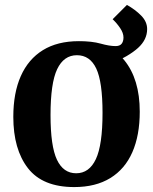

<svg xmlns="http://www.w3.org/2000/svg" viewBox="-20 -749 621 779"><path d="M34 -275Q34 -372 64.5 -440.5Q95 -509 154 -545.5Q213 -582 300 -582Q421 -582 484 -505Q547 -428 547 -296Q547 -200 517 -131.5Q487 -63 427.5 -26.5Q368 10 281 10Q153 10 93.5 -66.5Q34 -143 34 -275ZM185 -282Q185 -156 211 -101Q237 -46 289 -46Q342 -46 369 -103.5Q396 -161 396 -291Q396 -417 370.5 -471Q345 -525 292 -525Q239 -525 212 -468.5Q185 -412 185 -282ZM427 -488 300 -582Q353 -582 388.5 -572Q424 -562 449 -562Q466 -562 473.5 -571.5Q481 -581 481 -597Q481 -615 467.5 -635Q454 -655 437 -671L495 -729Q529 -710 553 -685.5Q577 -661 577 -631Q577 -588 540 -554.5Q503 -521 427 -488Z"/></svg>

Font: Yrsa
Style: Bold
Weight: 700
Version: Version 2.004